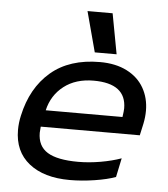

<svg xmlns="http://www.w3.org/2000/svg" viewBox="-52 -753 712 815"><g transform="rotate(5 304.0 -345.5)"><path d="M288 -706H395L427 -534H334ZM38 -178Q38 -208 45 -239Q71 -359 150.5 -427Q230 -495 360 -495Q427 -495 475 -470.5Q523 -446 547.5 -403Q572 -360 572 -306Q572 -279 566 -250L555 -200H133Q131 -182 131 -174Q131 -117 173 -91Q215 -65 304 -65Q350 -65 399 -73.5Q448 -82 487 -96L470 -15Q435 -2 380.5 6.5Q326 15 275 15Q165 15 101.5 -35.5Q38 -86 38 -178ZM475 -271Q479 -297 479 -308Q479 -414 340 -414Q264 -414 213.5 -375Q163 -336 148 -271Z"/></g></svg>

Font: Prompt
Style: Italic
Weight: 400
Italic angle: -12°
Designer: Katatrad Team
Foundry: CadsonDemak
Version: Version 1.001